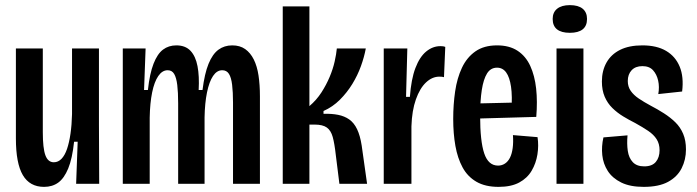

<svg xmlns="http://www.w3.org/2000/svg" viewBox="-20 -717 2718 749"><path d="M152 12Q96 12 69 -34Q42 -80 42 -177V-528H147V-201Q147 -139 157 -111.5Q167 -84 190 -84Q207 -84 220 -97.5Q233 -111 241.5 -136Q250 -161 255 -195.5Q260 -230 261 -272V-528H366V-232L367 0H277L283 -164H269Q262 -98 246 -59.5Q230 -21 207 -4.5Q184 12 152 12Z M459 0V-328V-528H548L542 -366H557Q564 -430 579 -468.5Q594 -507 616 -523.5Q638 -540 668 -540Q703 -540 723 -519Q743 -498 750.5 -459Q758 -420 755 -366H770Q778 -430 793.5 -468Q809 -506 832 -523Q855 -540 886 -540Q916 -540 936.5 -525.5Q957 -511 970 -485Q983 -459 988.5 -422.5Q994 -386 994 -341V0H889V-317Q889 -358 885.5 -386.5Q882 -415 873 -429Q864 -443 847 -443Q826 -443 811 -420.5Q796 -398 787.5 -356.5Q779 -315 778 -259V0H675V-314Q675 -357 671.5 -385.5Q668 -414 659.5 -428.5Q651 -443 634 -443Q613 -443 597.5 -420.5Q582 -398 573.5 -356.5Q565 -315 564 -258V0Z M1083 0V-692H1187V-303Q1215 -327 1234 -356.5Q1253 -386 1266 -417Q1279 -448 1285.5 -477Q1292 -506 1294 -528H1407Q1401 -495 1388 -459Q1375 -423 1354.5 -389.5Q1334 -356 1306 -328Q1278 -300 1242 -284V-273Q1274 -274 1299 -269Q1324 -264 1342.5 -251Q1361 -238 1373 -213Q1385 -188 1391 -149L1412 0H1304L1290 -112Q1285 -157 1278 -182.5Q1271 -208 1255 -219.5Q1239 -231 1207 -231H1187V0Z M1477 0V-299V-528H1569L1564 -339H1579Q1584 -408 1600.5 -451.5Q1617 -495 1642.5 -516Q1668 -537 1698 -537Q1703 -537 1707.5 -536.5Q1712 -536 1717 -534L1712 -416Q1709 -417 1704 -417.5Q1699 -418 1694 -418Q1666 -418 1642 -395.5Q1618 -373 1602.5 -329.5Q1587 -286 1585 -224V0Z M1925 12Q1873 12 1838.5 -8Q1804 -28 1784.5 -64Q1765 -100 1756.5 -148Q1748 -196 1748 -253Q1748 -309 1755.5 -360.5Q1763 -412 1782 -452.5Q1801 -493 1834.5 -516.5Q1868 -540 1919 -540Q1967 -540 1999 -519Q2031 -498 2048.5 -460Q2066 -422 2071.5 -371.5Q2077 -321 2072 -261L1824 -254V-313L1993 -317L1975 -285Q1979 -342 1973.5 -379Q1968 -416 1954.5 -434.5Q1941 -453 1919 -453Q1894 -453 1880 -430.5Q1866 -408 1859.5 -366Q1853 -324 1853 -265Q1853 -166 1869 -118.5Q1885 -71 1923 -71Q1938 -71 1950 -79Q1962 -87 1969.5 -102Q1977 -117 1980 -139.5Q1983 -162 1981 -190L2077 -182Q2082 -149 2076.5 -114.5Q2071 -80 2054 -51Q2037 -22 2005.5 -5Q1974 12 1925 12Z M2151 0V-528H2256V0ZM2203 -589Q2170 -589 2153 -602.5Q2136 -616 2136 -643Q2136 -669 2153.5 -683Q2171 -697 2203 -697Q2236 -697 2253 -683Q2270 -669 2270 -643Q2270 -616 2253 -602.5Q2236 -589 2203 -589Z M2491 12Q2438 12 2403.5 -5Q2369 -22 2351 -50Q2333 -78 2329.5 -112Q2326 -146 2334 -181L2428 -189Q2425 -156 2429 -128.5Q2433 -101 2448.5 -84.5Q2464 -68 2493 -68Q2524 -68 2538.5 -85.5Q2553 -103 2553 -131Q2553 -156 2541.5 -174Q2530 -192 2508.5 -206.5Q2487 -221 2458 -237Q2434 -249 2411 -263Q2388 -277 2369 -295.5Q2350 -314 2339 -339.5Q2328 -365 2328 -399Q2328 -441 2346 -473Q2364 -505 2399 -522.5Q2434 -540 2486 -540Q2542 -540 2578.5 -518.5Q2615 -497 2631.5 -457Q2648 -417 2641 -360L2548 -350Q2553 -378 2547.5 -402.5Q2542 -427 2527.5 -443Q2513 -459 2486 -459Q2459 -459 2444 -443Q2429 -427 2429 -401Q2429 -379 2440.5 -362.5Q2452 -346 2472 -332.5Q2492 -319 2518 -305Q2545 -291 2570 -275Q2595 -259 2614.5 -240Q2634 -221 2645 -195Q2656 -169 2656 -134Q2656 -94 2639 -60.5Q2622 -27 2586 -7.5Q2550 12 2491 12Z"/></svg>

Font: Bricolage Grotesque 48pt Condensed Medium
Style: Regular
Weight: 500
Width: 3
Designer: Mathieu Triay
Foundry: Atelier Triay
Version: Version 1.001;gftools[0.9.33.dev8+g029e19f]